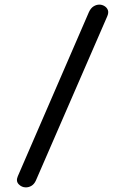

<svg xmlns="http://www.w3.org/2000/svg" viewBox="-20 -792 528 831"><path d="M444 -721 135 -10Q128 5 116.5 12Q105 19 92 19Q74 19 61 5.5Q48 -8 57 -29L365 -740Q373 -757 385 -764.5Q397 -772 410 -772Q422 -772 432.5 -765.5Q443 -759 447 -748Q451 -737 444 -721Z"/></svg>

Font: Edu QLD Beginner Medium
Style: Regular
Weight: 500
Designer: Tina and Corey Anderson
Foundry: Google for Education
Version: Version 1.003